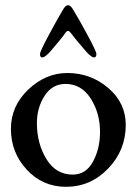

<svg xmlns="http://www.w3.org/2000/svg" viewBox="-20 -711 527 739"><path d="M233 -586Q213 -558 173 -512Q153 -490 143 -490Q134 -490 134 -503Q134 -513 167.5 -575.5Q201 -638 222 -673Q232 -691 242 -691Q252 -691 262 -673Q284 -637 317.5 -575Q351 -513 351 -503Q351 -490 342 -490Q332 -490 312 -512Q268 -563 251 -586Q242 -598 233 -586ZM122 -237Q122 -159 158.5 -99Q195 -39 260 -39Q311 -39 338 -89Q365 -139 365 -203Q365 -276 329 -332Q293 -388 232 -388Q181 -388 151.5 -342Q122 -296 122 -237ZM239 -430Q329 -430 396.5 -372.5Q464 -315 464 -230Q464 -133 396.5 -62.5Q329 8 234 8Q144 8 83 -58Q22 -124 22 -215Q22 -303 89 -366.5Q156 -430 239 -430Z"/></svg>

Font: EB Garamond 08
Style: Regular
Weight: 400
Version: Version 0.016 ; ttfautohint (v1.5)